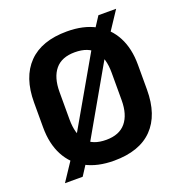

<svg xmlns="http://www.w3.org/2000/svg" viewBox="-128 -785 879 931"><g transform="rotate(-20 311.0 -319.0)"><path d="M312 14.5Q227 14.5 167 -17.5Q107 -49.5 75 -110Q43 -170.5 43 -255V-383.5Q43 -513 111 -583Q179 -653 310 -653Q395.5 -653 455.5 -620.5Q515.5 -588 547.2 -527.8Q579 -467.5 579 -383.5V-255Q579 -124.5 511.2 -55Q443.5 14.5 312 14.5ZM141.5 35.5H50L135 -92.5L163.5 -131L414 -567L432 -599L481 -674.5H572.5L489.5 -549L462.5 -511L213 -75L198 -52ZM311 -93.5Q378.5 -93.5 412.2 -134Q446 -174.5 446 -249.5V-391Q446 -465 414 -505Q382 -545 311 -545Q243.5 -545 210 -504.5Q176.5 -464 176.5 -389V-247.5Q176.5 -172.5 208.8 -133Q241 -93.5 311 -93.5Z"/></g></svg>

Font: Anek Devanagari SemiBold
Style: Regular
Weight: 600
Designer: Kailash Malviya (Devanagari) & Yesha Goshar (Latin)
Foundry: Ek Type
Version: Version 1.003